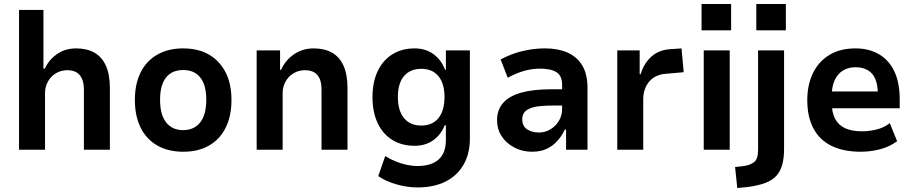

<svg xmlns="http://www.w3.org/2000/svg" viewBox="-20 -755 4607 968"><path d="M76 0V-705H199V-409H206Q226 -453 267 -482Q308 -511 364 -511Q418 -511 456 -489.5Q494 -468 514 -423.5Q534 -379 534 -310V0H403V-303Q403 -336 393.5 -357.5Q384 -379 366 -390Q348 -401 320 -401Q288 -401 262.5 -386Q237 -371 222 -344.5Q207 -318 207 -286V0Z M904 10Q828 10 773 -21.5Q718 -53 689 -111.5Q660 -170 660 -251Q660 -332 689 -390Q718 -448 773 -479.5Q828 -511 903 -511Q980 -511 1034 -479.5Q1088 -448 1117.5 -390Q1147 -332 1147 -251Q1147 -170 1118 -111.5Q1089 -53 1034.5 -21.5Q980 10 904 10ZM903 -99Q959 -99 989.5 -138Q1020 -177 1020 -252Q1020 -326 990 -364Q960 -402 904 -402Q847 -402 817 -364Q787 -326 787 -252Q787 -177 817.5 -138Q848 -99 903 -99Z M1274 0V-501H1392V-403H1397Q1419 -452 1462.5 -481.5Q1506 -511 1562 -511Q1616 -511 1654 -489.5Q1692 -468 1712 -423.5Q1732 -379 1732 -310V0H1601V-303Q1601 -336 1592 -357.5Q1583 -379 1564.5 -390Q1546 -401 1518 -401Q1486 -401 1460.5 -386Q1435 -371 1420 -344.5Q1405 -318 1405 -286V0Z M2085 190Q2034 190 1980.5 175Q1927 160 1887 133L1922 32Q1946 47 1974 58.5Q2002 70 2030.5 76Q2059 82 2084 82Q2154 82 2191 49.5Q2228 17 2228 -49V-123H2222Q2204 -77 2165 -48.5Q2126 -20 2070 -20Q2006 -20 1958 -49.5Q1910 -79 1884 -134.5Q1858 -190 1858 -265Q1858 -341 1884 -396Q1910 -451 1958 -481Q2006 -511 2070 -511Q2126 -511 2165.5 -482Q2205 -453 2224 -403H2228V-501H2349V-56Q2349 19 2317.5 74.5Q2286 130 2227 160Q2168 190 2085 190ZM2104 -122Q2160 -122 2190.5 -159.5Q2221 -197 2221 -266Q2221 -334 2190.5 -371Q2160 -408 2104 -408Q2048 -408 2017 -371.5Q1986 -335 1986 -266Q1986 -197 2017 -159.5Q2048 -122 2104 -122Z M2662 10Q2613 10 2572.5 -11.5Q2532 -33 2509 -68.5Q2486 -104 2486 -149Q2486 -201 2516.5 -236Q2547 -271 2608 -288Q2669 -305 2761 -305H2832V-223H2775Q2733 -223 2703 -220Q2673 -217 2653 -209Q2633 -201 2623 -187.5Q2613 -174 2613 -153Q2613 -119 2637.5 -103Q2662 -87 2698 -87Q2728 -87 2755 -103Q2782 -119 2798 -146Q2814 -173 2814 -205V-327Q2814 -373 2785.5 -391Q2757 -409 2702 -409Q2665 -409 2625.5 -398.5Q2586 -388 2540 -363L2504 -455Q2539 -474 2574.5 -486Q2610 -498 2649 -504.5Q2688 -511 2729 -511Q2793 -511 2841 -490Q2889 -469 2915.5 -425Q2942 -381 2942 -311V0H2834V-102H2828Q2813 -70 2790 -44.5Q2767 -19 2736 -4.5Q2705 10 2662 10Z M3092 0V-501H3205V-381H3210Q3226 -435 3263.5 -469Q3301 -503 3358 -507L3416 -511L3427 -391L3337 -383Q3283 -379 3253 -343.5Q3223 -308 3223 -254V0Z M3517 -602V-735H3666V-602ZM3528 0V-501H3659V0Z M3793 -602V-735H3942V-602ZM3697 193 3686 87 3731 82Q3764 77 3783 61.5Q3802 46 3802 0V-501H3933V-3Q3933 41 3924 74.5Q3915 108 3894.5 131Q3874 154 3838 167.5Q3802 181 3748 188Z M4320 10Q4232 10 4171.5 -20Q4111 -50 4080.5 -108.5Q4050 -167 4050 -250Q4050 -326 4078 -385Q4106 -444 4160.5 -477.5Q4215 -511 4293 -511Q4362 -511 4412.5 -481Q4463 -451 4489.5 -394Q4516 -337 4516 -255V-209H4153V-294H4420L4406 -275Q4406 -351 4376.5 -383.5Q4347 -416 4293 -416Q4258 -416 4231 -400Q4204 -384 4188.5 -351.5Q4173 -319 4173 -267V-243Q4173 -189 4190 -156.5Q4207 -124 4241 -108.5Q4275 -93 4326 -93Q4362 -93 4399 -102Q4436 -111 4466 -134L4503 -43Q4463 -14 4415 -2Q4367 10 4320 10Z"/></svg>

Font: Nunito Sans 7pt SemiCondensed
Style: Bold
Weight: 700
Width: 4
Designer: Vernon Adams
Foundry: Vernon Adams
Version: Version 3.101;gftools[0.9.27]